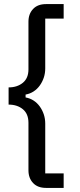

<svg xmlns="http://www.w3.org/2000/svg" viewBox="-20 -780 389 938"><path d="M205 138Q164 138 141.5 114Q119 90 119 52V-180Q119 -224 91.5 -246.5Q64 -269 22 -269V-353Q64 -353 91.5 -375.5Q119 -398 119 -441V-674Q119 -712 141.5 -736Q164 -760 205 -760H291V-689H201V-446Q201 -422 194 -401Q187 -380 174.5 -362.5Q162 -345 144.5 -333.5Q127 -322 105 -318V-304Q127 -300 144.5 -288.5Q162 -277 174.5 -259.5Q187 -242 194 -221Q201 -200 201 -176V67H291V138Z"/></svg>

Font: IBM Plex Sans Thai Text
Style: Regular
Weight: 450
Designer: Mike Abbink, Paul van der Laan, Pieter van Rosmalen, Ben Mitchell, Mark Frömberg
Foundry: Bold Monday
Version: Version 1.1